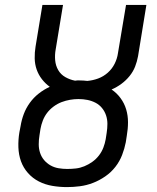

<svg xmlns="http://www.w3.org/2000/svg" viewBox="-20 -755 640 783"><path d="M253 8Q223 8 193.5 3Q164 -2 138.5 -15Q113 -28 94 -49.5Q75 -71 65.5 -97.5Q56 -124 55 -154.5Q54 -185 59 -215L64 -241Q68 -266 77 -290Q86 -314 101.5 -335.5Q117 -357 138 -373.5Q159 -390 183 -401Q165 -414 151 -432Q137 -450 129.5 -471.5Q122 -493 121.5 -517Q121 -541 125 -565L153 -735H237L207 -553Q203 -531 205 -509Q207 -487 217.5 -469Q228 -451 246.5 -440.5Q265 -430 286 -426Q291 -427 295 -427Q299 -427 304 -427Q312 -427 320 -426.5Q328 -426 336 -425Q359 -427 380.5 -435Q402 -443 419.5 -458.5Q437 -474 447.5 -495Q458 -516 461 -538L494 -735H577L543 -526Q539 -504 531 -483.5Q523 -463 508.5 -445Q494 -427 475 -413Q456 -399 435 -390Q456 -376 471.5 -355Q487 -334 494.5 -309Q502 -284 502 -256.5Q502 -229 497 -201L493 -175Q488 -149 478 -123Q468 -97 450.5 -74.5Q433 -52 409 -35.5Q385 -19 359 -9Q333 1 306 4.5Q279 8 253 8ZM254 -66Q272 -66 289.5 -68Q307 -70 324 -77Q341 -84 356.5 -95Q372 -106 383.5 -121Q395 -136 401.5 -153Q408 -170 411 -187L415 -213Q418 -232 418 -250Q418 -268 412.5 -284.5Q407 -301 396 -314.5Q385 -328 369.5 -336Q354 -344 336.5 -347.5Q319 -351 300 -351Q283 -351 265.5 -348Q248 -345 231 -338.5Q214 -332 198.5 -320.5Q183 -309 172 -294.5Q161 -280 154.5 -263Q148 -246 145 -229L141 -203Q138 -185 138 -166.5Q138 -148 143.5 -131.5Q149 -115 160 -102Q171 -89 186 -80.5Q201 -72 218.5 -69Q236 -66 254 -66Z"/></svg>

Font: Zed Sans Extended
Style: Italic
Weight: 400
Width: 7
Italic angle: -9°
Designer: Belleve Invis
Foundry: Belleve Invis
Version: Version 1.0.0; ttfautohint (v1.8.4)